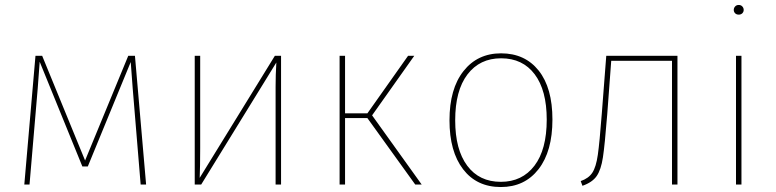

<svg xmlns="http://www.w3.org/2000/svg" viewBox="-20 -744 3127 774"><path d="M569 0H547L515 -387L507 -494L334 -73H312L140 -495Q135 -420 132 -387L99 0H78L123 -519H150L323 -97L497 -519H524Z M1113 0H1091V-394Q1091 -443 1094 -492L791 0H765V-519H787V-146Q787 -73 785 -27L1088 -519H1113Z M1480 -279 1680 0H1654L1461 -268H1371V0H1349V-519H1371V-287H1461L1625 -519H1650Z M2207 -262Q2207 -134 2151 -62Q2095 10 1999 10Q1902 10 1847 -61.5Q1792 -133 1792 -259Q1792 -386 1848.5 -457.5Q1905 -529 2000 -529Q2096 -529 2151.5 -459.5Q2207 -390 2207 -262ZM1815 -259Q1815 -141 1863.5 -76Q1912 -11 1999 -11Q2085 -11 2134.5 -76Q2184 -141 2184 -262Q2184 -380 2135.5 -444.5Q2087 -509 2000 -509Q1914 -509 1864.5 -444Q1815 -379 1815 -259Z M2711 -519V0H2689V-499H2444L2428 -284Q2418 -159 2410.5 -109.5Q2403 -60 2385.5 -34.5Q2368 -9 2328 5L2321 -14Q2353 -25 2368 -48Q2383 -71 2390 -120Q2397 -169 2406 -286L2424 -519Z M2978 -704Q2978 -696 2972.5 -690.5Q2967 -685 2958 -685Q2949 -685 2943.5 -690.5Q2938 -696 2938 -704Q2938 -712 2943.5 -718Q2949 -724 2958 -724Q2967 -724 2972.5 -718Q2978 -712 2978 -704ZM2969 0H2947V-519H2969Z"/></svg>

Font: Fira Sans Thin
Style: Regular
Weight: 100
Designer: bBox Type GmbH & Carrois Corporate GbR & Edenspiekermann AG
Foundry: bBox Type GmbH & Carrois Corporate GbR & Edenspiekermann AG
Version: Version 4.301